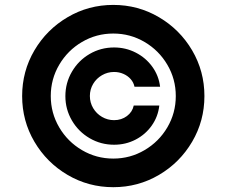

<svg xmlns="http://www.w3.org/2000/svg" viewBox="-20 -759 932 790"><path d="M449.4 -563.7Q497.2 -563.7 538.6 -542.5Q580.1 -521.3 606.7 -484.3Q633.3 -447.4 638.7 -402.1H533.4Q529.7 -419.9 517.6 -433.6Q505.5 -447.3 487.6 -455.1Q469.6 -462.9 449.4 -462.9Q422.7 -462.9 399.7 -449.6Q376.7 -436.4 363.2 -413.7Q349.8 -391 349.8 -363.9Q349.8 -337 363.3 -314.1Q376.8 -291.3 399.7 -278Q422.7 -264.6 449.4 -264.6Q479.7 -264.6 502.2 -281.4Q524.7 -298.2 530.3 -324.8H635.5Q630.4 -279.2 604.4 -242.4Q578.5 -205.6 537.8 -184.5Q497.2 -163.5 449.4 -163.5Q394.9 -163.5 348.9 -190.3Q302.9 -217.1 276 -263.1Q249 -309.2 249 -363.3Q249 -417.8 275.9 -463.9Q302.7 -510 348.7 -536.9Q394.6 -563.7 449.4 -563.7ZM71.1 -363.8Q71.1 -465.8 121.6 -551.8Q172.2 -637.7 258.1 -688.2Q344 -738.8 446.1 -738.8Q548.1 -738.8 634.1 -688.2Q720 -637.7 770.6 -551.8Q821.1 -465.8 821.1 -363.8Q821.1 -261.7 770.6 -175.8Q720 -89.8 634.1 -39.3Q548.1 11.2 446.1 11.2Q344 11.2 258.1 -39.3Q172.2 -89.8 121.6 -175.8Q71.1 -261.7 71.1 -363.8ZM703.3 -363.8Q703.3 -433.5 668.6 -492.5Q633.9 -551.6 574.8 -586.3Q515.8 -621 446.1 -621Q376.4 -621 317.3 -586.3Q258.3 -551.6 223.6 -492.5Q188.9 -433.5 188.9 -363.8Q188.9 -294.1 223.6 -235Q258.3 -176 317.3 -141.3Q376.4 -106.5 446.1 -106.5Q515.8 -106.5 574.8 -141.3Q633.9 -176 668.6 -235Q703.3 -294.1 703.3 -363.8Z"/></svg>

Font: Intratopia Thin
Style: Regular
Weight: 100
Designer: Rasmus Andersson
Foundry: rsms
Version: Version 3.000;Glyphs 3.2.3 (3260)